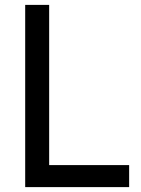

<svg xmlns="http://www.w3.org/2000/svg" viewBox="-20 -765 575 785"><path d="M83 0H508V-90H181V-745H83Z"/></svg>

Font: Mluvka Medium
Style: Regular
Weight: 500
Designer: Modified by Jiří Krblich, Original typeface by Gumpita Rahayu
Foundry: Gumpita Rahayu & Jiří Krblich
Version: Version 2.000;Glyphs 3.1.1 (3134)